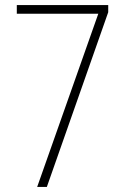

<svg xmlns="http://www.w3.org/2000/svg" viewBox="-20 -734 497 754"><path d="M126 0H164L405 -686V-714H46V-680H366Z"/></svg>

Font: Noto Sans Bengali Condensed ExtraLight
Style: Regular
Weight: 200
Width: 3
Designer: Joana Ranito - Universal Thirst; Jelle Bosma - Monotype Design Team
Foundry: Universal Thirst ehf.
Version: Version 3.000